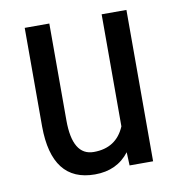

<svg xmlns="http://www.w3.org/2000/svg" viewBox="-66 -589 615 660"><g transform="rotate(-10 241.5 -259.0)"><path d="M213.9 9.8Q64 9.8 63 -184.1V-528.3H148.9V-190.4Q148.9 -66.9 223.1 -66.9Q301.8 -66.9 331.5 -137.2V-528.3H418V0H335.9L334 -46.4Q291 9.8 213.9 9.8Z"/></g></svg>

Font: RobotoCondensed-Regular
Style: Regular
Weight: 400
Designer: Google
Version: Version 2.001201; 2014